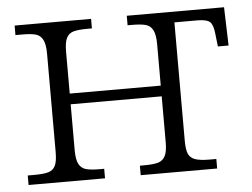

<svg xmlns="http://www.w3.org/2000/svg" viewBox="-44 -590 843 643"><g transform="rotate(-5 378.0 -268.0)"><path d="M27 -32H48Q80 -32 96 -36.5Q112 -41 119.5 -55.5Q127 -70 127 -102V-433Q127 -464 119 -479.5Q111 -495 95.5 -499.5Q80 -504 50 -504H27V-536H284V-504H270Q239 -504 222.5 -499.5Q206 -495 198.5 -480Q191 -465 191 -434V-293H497V-433Q497 -464 489 -479.5Q481 -495 465 -499.5Q449 -504 418 -504H404V-536H731L735 -407H699L694 -451Q691 -481 680 -490.5Q669 -500 638 -500H561V-102Q561 -73 567 -58.5Q573 -44 589.5 -38Q606 -32 640 -32H661V0H404V-32H418Q449 -32 465 -36.5Q481 -41 489 -56Q497 -71 497 -102V-257H191V-102Q191 -71 199 -56Q207 -41 223 -36.5Q239 -32 270 -32H284V0H27Z"/></g></svg>

Font: Noto Serif Light
Style: Regular
Weight: 300
Designer: Monotype Design Team
Foundry: Monotype Imaging Inc.
Version: Version 1.001